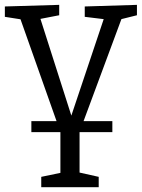

<svg xmlns="http://www.w3.org/2000/svg" viewBox="-25 -552 592 802"><path d="M106 0V-46H444.3V0ZM304 8 307.3 -10.7V191L290.3 165L387.3 186.7V230H147.3V186.7L242.3 167L227.3 191V-10.7L230.3 8L57.3 -481L71.7 -469.7L-4.7 -481.7V-525L222.3 -531.7V-488.3L133 -471L140.7 -483.3L280 -47.3H265.7L410.7 -479.7L417 -471L329 -481.7V-525L547 -531.7V-488.3L472.3 -469.7L486.3 -483.3Z"/></svg>

Font: Bitter Thin
Style: Regular
Weight: 100
Designer: Sol Matas, and Bitter project Authors
Foundry: Sol Matas
Version: Version 2.002